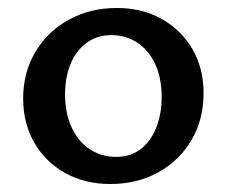

<svg xmlns="http://www.w3.org/2000/svg" viewBox="-20 -450 569 481"><path d="M256 11Q193 11 143.5 -16.5Q94 -44 66 -92.5Q38 -141 38 -203Q38 -269 69 -320.5Q100 -372 153 -401Q206 -430 273 -430Q336 -430 385 -402.5Q434 -375 462 -327Q490 -279 490 -217Q490 -151 460 -99.5Q430 -48 377 -18.5Q324 11 256 11ZM270 -57Q309 -57 334.5 -78Q360 -99 372.5 -133Q385 -167 385 -206Q385 -255 368.5 -290Q352 -325 323.5 -343.5Q295 -362 259 -362Q222 -362 195.5 -341.5Q169 -321 156 -288Q143 -255 143 -214Q143 -165 160 -129.5Q177 -94 206 -75.5Q235 -57 270 -57Z"/></svg>

Font: Ysabeau Office SemiBold
Style: Regular
Weight: 600
Designer: Christian Thalmann (Catharsis Fonts)
Version: Version 2.001;gftools[0.9.30]; featfreeze: tnum,lnum,ss02